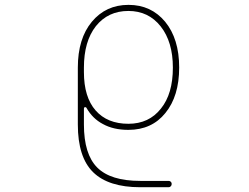

<svg xmlns="http://www.w3.org/2000/svg" viewBox="-20 -576 1040 801"><path d="M565.4 205.1Q432.6 205.1 368.7 142.6Q304.7 80.1 304.7 -56.6V-293.9Q304.7 -415 363.3 -485.4Q392.6 -520.5 430.7 -538.1Q468.8 -555.7 516.1 -555.7Q563.5 -555.7 601.6 -538.1Q639.6 -520.5 668.9 -485.4Q727.5 -414.1 727.5 -294.4Q727.5 -174.8 669.9 -104.5Q641.6 -69.3 603 -51.8Q564.5 -34.2 515.6 -34.2Q453.1 -34.2 409.2 -58.6Q366.2 -81.1 340.8 -126Q338.9 -129.9 335 -128.9H334Q330.1 -127.9 330.1 -123V-56.6Q330.1 67.4 385.7 123Q441.4 178.7 565.4 178.7H683.6Q688.5 178.7 692.4 182.1Q696.3 185.5 696.3 191.4Q696.3 197.3 692.4 201.2Q688.5 205.1 683.6 205.1ZM515.6 -530.3Q430.7 -530.3 379.9 -466.8Q330.1 -403.3 330.1 -293.9V-275.4Q330.1 -170.9 378.9 -115.2Q427.7 -59.6 515.6 -59.6Q601.6 -59.6 651.4 -123Q701.2 -184.6 701.2 -293.9Q701.2 -401.4 650.4 -465.8Q599.6 -530.3 515.6 -530.3Z"/></svg>

Font: Rounded-X Mgen+ 1m thin
Style: Regular
Weight: 100
Designer: [Source Han Sans]
Ryoko NISHIZUKA  (kana & ideographs); Paul D. Hunt (Latin, Greek & Cyrillic); Wenlong ZHANG  (bopomofo
Version: Version 1.059.20150602